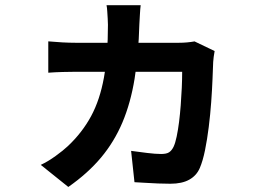

<svg xmlns="http://www.w3.org/2000/svg" viewBox="-20 -650 1040 746"><path d="M526.6 -629.8Q524.8 -616.3 523.6 -593.5Q522.5 -570.6 521.5 -556.4Q518.2 -438.7 503 -344.4Q487.7 -250.2 455.8 -174.6Q423.9 -99.1 372.5 -37.7Q321 23.7 245.4 76.4L138.4 -9.4Q166.4 -22.4 196.3 -44.1Q226.2 -65.7 243.9 -82.5Q299.4 -134.8 333.8 -198.4Q368.2 -262 383.8 -348.4Q399.4 -434.8 399.4 -553.4Q399.4 -562.6 398.5 -577.3Q397.6 -592.1 396.7 -606.4Q395.9 -620.8 393.9 -629.8ZM813.9 -451.7Q812.1 -441.7 810.3 -429.1Q808.5 -416.5 808.3 -409Q807.3 -383.6 805.7 -342.6Q804.1 -301.7 800.6 -253.4Q797.1 -205.1 791.1 -156.7Q785.1 -108.3 776.6 -66.5Q768.1 -24.7 756.3 2.8Q743.7 32.2 715.5 48Q687.3 63.9 641.8 63.9Q619 63.9 594.4 62.9Q569.8 61.9 546 60.4Q522.3 58.9 502.5 57.9L489.4 -63.8Q519.5 -59.6 551.8 -55.7Q584.1 -51.7 606.1 -51.7Q627.1 -51.7 637.1 -58.4Q647.1 -65.1 654.1 -79.1Q661.2 -94 666.4 -119.3Q671.7 -144.5 675.7 -175.9Q679.6 -207.3 682.2 -241.2Q684.8 -275 686.3 -308.6Q687.8 -342.2 687.8 -371.1H273.7Q252.9 -371.1 223.4 -370.3Q194 -369.5 167.6 -367.5V-489.3Q194 -486.8 222.2 -485.3Q250.5 -483.8 273.5 -483.8H675.4Q690.9 -483.8 706.4 -485.2Q721.9 -486.6 735.9 -489.1Z"/></svg>

Font: Noto Sans TC
Style: Regular
Weight: 100
Designer: Ryoko NISHIZUKA 西塚涼子 (kana, bopomofo & ideographs); Paul D. Hunt (Latin, Greek & Cyrillic); Sandoll Communications 산돌커뮤니
Foundry: Adobe
Version: Version 2.004;hotconv 1.0.118;makeotfexe 2.5.65603